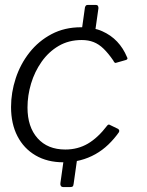

<svg xmlns="http://www.w3.org/2000/svg" viewBox="-20 -762 598 782"><path d="M280 -14Q279 -5 276 -2.5Q273 0 264 0H240Q231 0 228 -4.5Q225 -9 226 -16L241 -123Q241 -129 244.5 -131Q248 -133 253 -133H284Q291 -133 293.5 -129.5Q296 -126 295 -120L280 -14ZM366 -623Q365 -614 361.5 -611.5Q358 -609 349 -609H325Q317 -609 313.5 -613.5Q310 -618 311 -625L326 -732Q328 -738 330.5 -740Q333 -742 339 -742H370Q376 -742 378.5 -738.5Q381 -735 381 -729L366 -623ZM310 -651Q360 -651 396 -635Q432 -619 457 -592.5Q482 -566 497 -530Q500 -525 499 -522.5Q498 -520 494 -518L452 -506Q449 -505 446.5 -507.5Q444 -510 441 -516Q421 -545 402 -563.5Q383 -582 361.5 -590.5Q340 -599 313 -599Q260 -599 219 -575Q178 -551 149.5 -510.5Q121 -470 106.5 -421.5Q92 -373 92 -324Q92 -245 133 -199Q174 -153 246 -153Q297 -153 338 -177Q379 -201 417 -251Q422 -257 428 -253L461 -237Q463 -236 465 -232Q467 -228 464 -223Q445 -196 421 -173Q397 -150 368.5 -134Q340 -118 307.5 -109.5Q275 -101 238 -101Q173 -101 125 -129Q77 -157 51 -207.5Q25 -258 25 -326Q25 -385 44 -443Q63 -501 100 -548Q137 -595 190 -623Q243 -651 310 -651Z"/></svg>

Font: Libre Franklin Light
Style: Italic
Weight: 300
Italic angle: -8°
Designer: Pablo Impallari, Rodrigo Fuenzalida, Nhung Nguyen
Foundry: Impallari Type
Version: Version 3.000